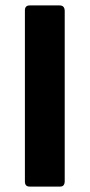

<svg xmlns="http://www.w3.org/2000/svg" viewBox="-20 -687 330 707"><path d="M71.7 -18.7V-648.7Q71.7 -667 89.3 -667H199.7Q217.7 -667 218.3 -647.3V-20Q218.3 0 201.7 0H88.7Q71.7 0 71.7 -18.7Z"/></svg>

Font: Vivano Light
Style: Regular
Weight: 300
Designer: Joe Prince, Josias Burgherr
Version: Version 2.064;September 19, 2022;FontCreator 14.0.0.2877 64-